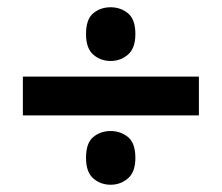

<svg xmlns="http://www.w3.org/2000/svg" viewBox="-20 -617 612 529"><path d="M285 -449Q257 -449 237 -466.5Q217 -484 217 -523Q217 -564 237 -580.5Q257 -597 285 -597Q312 -597 332.5 -580.5Q353 -564 353 -523Q353 -484 332.5 -466.5Q312 -449 285 -449ZM43 -299V-406H528V-299ZM285 -108Q257 -108 237 -125.5Q217 -143 217 -182Q217 -223 237 -239.5Q257 -256 285 -256Q312 -256 332.5 -239.5Q353 -223 353 -182Q353 -143 332.5 -125.5Q312 -108 285 -108Z"/></svg>

Font: Noto Sans Gujarati UI
Style: Bold
Weight: 700
Designer: Jelle Bosma - Monotype Design Team, Universal Thirst
Foundry: Monotype Imaging Inc.
Version: Version 2.106; ttfautohint (v1.8.4.7-5d5b)